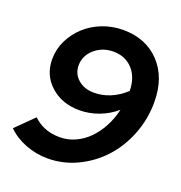

<svg xmlns="http://www.w3.org/2000/svg" viewBox="-130 -818 884 940"><g transform="rotate(20 312.5 -348.0)"><path d="M354 -707Q473 -707 545 -630.5Q617 -554 617 -426Q617 -337 585.5 -257Q554 -177 500 -118Q446 -59 373 -24Q300 11 219 11Q159 11 103.5 -10.5Q48 -32 10 -70L101 -160Q128 -134 162.5 -120.5Q197 -107 240 -107Q281 -107 319 -124Q357 -141 387.5 -171.5Q418 -202 440.5 -244Q463 -286 474 -335Q435 -301 385.5 -282.5Q336 -264 285 -264Q194 -264 134.5 -317.5Q75 -371 75 -454Q75 -506 97.5 -552Q120 -598 157.5 -632.5Q195 -667 246 -687Q297 -707 354 -707ZM323 -369Q366 -369 407 -386Q448 -403 485 -437Q484 -508 445.5 -549.5Q407 -591 345 -591Q288 -591 247.5 -555.5Q207 -520 207 -470Q207 -426 239.5 -397.5Q272 -369 323 -369Z"/></g></svg>

Font: Red Hat Display
Style: Bold Italic
Weight: 700
Italic angle: -12°
Designer: Pentagram / MCKL
Foundry: Pentagram / MCKL
Version: Version 1.003; Red Hat Display Bold Italic